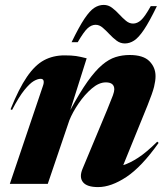

<svg xmlns="http://www.w3.org/2000/svg" viewBox="-20 -749 682 782"><path d="M29 -301 23 -304Q57 -388.5 89.8 -436.2Q122.5 -484 159.5 -503.8Q196.5 -523.5 243 -523.5Q271.5 -523.5 289.8 -520.8Q308 -518 333 -511.5L266.5 -301Q305 -372.5 336.5 -416.8Q368 -461 395.8 -484.5Q423.5 -508 450.8 -516.5Q478 -525 508 -525Q563.5 -525 588.5 -499.8Q613.5 -474.5 613.5 -439Q613.5 -420 607.5 -395.5Q601.5 -371 581 -320L482 -76.5Q508.5 -84.5 542.2 -106.2Q576 -128 620.5 -172L626 -167Q557 -69.5 494.8 -28.2Q432.5 13 379.5 13Q334 13 318 -7Q302 -27 316 -61L416.5 -302Q434 -344.5 439.8 -360.5Q445.5 -376.5 445.5 -385Q445.5 -413.5 411 -413.5Q383 -413.5 353.8 -388.5Q324.5 -363.5 300 -327.5Q275.5 -291.5 262.5 -259L174.5 0H20L155 -399.5Q159.5 -412 157.5 -420Q155.5 -428 145.5 -428Q133.5 -428 117.5 -418.8Q101.5 -409.5 79.5 -382.5Q57.5 -355.5 29 -301ZM619 -724Q588.5 -661 566.5 -628.2Q544.5 -595.5 526.2 -583.8Q508 -572 488.5 -572Q470 -572 454.8 -583.5Q439.5 -595 425.5 -610Q411.5 -625 398 -636.5Q384.5 -648 369.5 -648Q352.5 -648 337 -634Q321.5 -620 296.5 -577H271.5Q302 -640 324 -672.8Q346 -705.5 364.2 -717.2Q382.5 -729 402.5 -729Q421 -729 436.2 -717.5Q451.5 -706 465.2 -691Q479 -676 492.8 -664.5Q506.5 -653 522 -653Q539 -653 554.5 -667Q570 -681 594 -724Z"/></svg>

Font: Newsreader Display
Style: Bold Italic
Weight: 700
Italic angle: -17°
Designer: Hugues Gentile
Foundry: Production Type
Version: Version 1.001